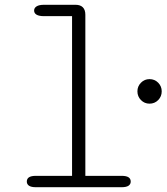

<svg xmlns="http://www.w3.org/2000/svg" viewBox="-20 -782 696 802"><path d="M604.5 -349Q583.5 -349 568.8 -364Q554 -379 554 -400.5Q554 -421.5 568.8 -436.5Q583.5 -451.5 604.5 -451.5Q626 -451.5 640.8 -436.5Q655.5 -421.5 655.5 -400.5Q655.5 -379 640.8 -364Q626 -349 604.5 -349ZM130 0Q110.5 0 101.2 -6.2Q92 -12.5 92 -23.5Q92 -35.5 101.2 -41.5Q110.5 -47.5 130 -47.5H281V-714.5H164Q143.5 -714.5 133 -720.5Q122.5 -726.5 122.5 -738Q122.5 -749 133 -755.5Q143.5 -762 164 -762H295.5Q315.5 -762 326 -751.5Q336.5 -741 336.5 -720.5V-47.5H488Q507.5 -47.5 516.8 -41.5Q526 -35.5 526 -23.5Q526 -12.5 516.8 -6.2Q507.5 0 488 0Z"/></svg>

Font: Sono Monospace Light
Style: Regular
Weight: 300
Version: Version 2.112